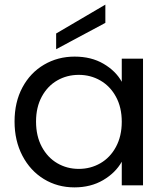

<svg xmlns="http://www.w3.org/2000/svg" viewBox="-20 -802 716 831"><path d="M43 -276Q43 -360 77 -423.5Q111 -487 170.5 -522Q230 -557 303 -557Q375 -557 428 -526Q481 -495 507 -448V-548H599V0H507V-102Q480 -54 426.5 -22.5Q373 9 302 9Q229 9 170 -27Q111 -63 77 -128Q43 -193 43 -276ZM507 -275Q507 -337 482 -383Q457 -429 414.5 -453.5Q372 -478 321 -478Q270 -478 228 -454Q186 -430 161 -384Q136 -338 136 -276Q136 -213 161 -166.5Q186 -120 228 -95.5Q270 -71 321 -71Q372 -71 414.5 -95.5Q457 -120 482 -166.5Q507 -213 507 -275ZM436 -703 223 -589V-657L436 -782Z"/></svg>

Font: MSTAGE
Style: Regular
Weight: 400
Designer: Ninad Kale (Devanagari), Jonny Pinhorn (Latin)
Foundry: Indian Type Foundry
Version: 4.004